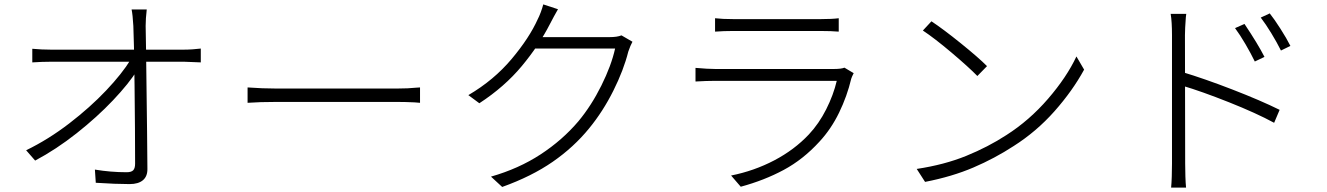

<svg xmlns="http://www.w3.org/2000/svg" viewBox="-20 -817 6040 874"><path d="M643 -699 645 -580Q651 -121 651 -50Q652 -15 631 3Q610 21 570 21Q508 21 416 15L412 -45Q484 -33 556 -33Q578 -33 586.5 -42Q595 -51 595 -72Q595 -219 592.5 -429Q590 -639 587 -699Q584 -751 579 -774H648Q643 -732 643 -699ZM211 -591H817Q837 -591 857.5 -592.5Q878 -594 894 -596V-533Q834 -536 818 -536H212Q172 -536 127 -533V-595Q149 -593 169.5 -592Q190 -591 211 -591ZM575 -546 604 -547 605 -498Q567 -437 494.5 -360.5Q422 -284 329 -210.5Q236 -137 140 -86L99 -133Q200 -182 295 -255Q390 -328 463 -405Q536 -482 575 -546Z M1236 -414H1789Q1838 -414 1876 -418L1892 -419V-349L1867 -351Q1827 -353 1790 -353H1236Q1163 -353 1107 -349V-419Q1175 -414 1236 -414Z M2840 -582Q2819 -498 2772 -404Q2725 -310 2662 -233Q2592 -147 2496 -80.5Q2400 -14 2266 34L2215 -13Q2341 -49 2440.5 -114Q2540 -179 2613 -265Q2672 -336 2717.5 -427.5Q2763 -519 2780 -596H2394L2420 -648H2754Q2772 -648 2785.5 -650Q2799 -652 2809 -656L2859 -627Q2850 -611 2840 -582ZM2483 -707Q2434 -611 2355.5 -516.5Q2277 -422 2162 -347L2112 -384Q2228 -452 2309 -548.5Q2390 -645 2428 -730Q2434 -741 2441.5 -761Q2449 -781 2453 -797L2520 -775Q2501 -742 2483 -707Z M3318 -730H3716Q3767 -730 3798 -734V-673Q3764 -676 3714 -676H3318Q3274 -676 3235 -673V-734Q3268 -730 3318 -730ZM3855 -459Q3836 -379 3799.5 -304Q3763 -229 3710 -172Q3636 -91 3547.5 -43.5Q3459 4 3352 33L3308 -18Q3413 -39 3504.5 -87Q3596 -135 3662 -205Q3708 -254 3741 -319.5Q3774 -385 3789 -449H3235Q3197 -449 3146 -446V-508Q3203 -503 3235 -503H3777Q3809 -503 3824 -509L3866 -484Q3857 -466 3855 -459Z M4473 -516 4429 -471Q4389 -512 4311.5 -577.5Q4234 -643 4181 -678L4220 -720Q4273 -685 4353 -620.5Q4433 -556 4473 -516ZM4561 -202Q4666 -269 4751 -367.5Q4836 -466 4880 -560L4915 -500Q4862 -403 4780 -310.5Q4698 -218 4594 -152Q4508 -96 4411 -54.5Q4314 -13 4191 11L4153 -48Q4279 -67 4378.5 -107.5Q4478 -148 4561 -202Z M5736 -558 5692 -537Q5674 -574 5649.5 -616Q5625 -658 5602 -689L5645 -708Q5706 -617 5736 -558ZM5854 -608 5811 -587Q5792 -625 5767 -666Q5742 -707 5719 -737L5760 -756Q5780 -731 5808.5 -686.5Q5837 -642 5854 -608ZM5315 -657Q5315 -718 5309 -754H5380L5378 -738Q5374 -684 5374 -657L5375 -72Q5375 -45 5376 -14Q5377 17 5379 37H5311Q5313 17 5314 -13.5Q5315 -44 5315 -72ZM5805 -317 5780 -258Q5699 -302 5574.5 -351.5Q5450 -401 5362 -427V-489Q5462 -459 5590 -409.5Q5718 -360 5805 -317Z"/></svg>

Font: 寒蝉端黑体 Light
Style: Regular
Weight: 300
Designer: ChillDuanSans {Warren2060}; 
Source Han Sans {Ryoko NISHIZUKA 西塚涼子 (kana, bopomofo & ideographs); Paul D. Hunt (Latin, G
Foundry: ChillType&Adobe
Version: Version 1.300;Glyphs 3.3 (3306)